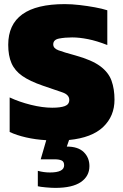

<svg xmlns="http://www.w3.org/2000/svg" viewBox="-20 -674 597 934"><path d="M249 240Q231 240 203 237.5Q175 235 164 232V157Q193 165 223 165Q292 165 292 130Q292 112 279.5 106.5Q267 101 247 101H178L205 8Q153 5 107 -5.5Q61 -16 27 -32V-200Q74 -178 130.5 -164Q187 -150 234 -150Q274 -150 295.5 -158Q317 -166 317 -188Q317 -213 284 -224.5Q251 -236 189 -257Q125 -279 88.5 -304.5Q52 -330 36 -366.5Q20 -403 20 -456Q20 -654 295 -654Q329 -654 367.5 -649.5Q406 -645 441.5 -638.5Q477 -632 502 -624V-455Q451 -475 408.5 -483.5Q366 -492 331 -492Q296 -492 267.5 -486.5Q239 -481 239 -458Q239 -439 264 -429.5Q289 -420 348 -404Q427 -382 467.5 -352Q508 -322 522.5 -281.5Q537 -241 537 -189Q537 -109 482 -56.5Q427 -4 316 7L305 39Q360 39 387.5 66Q415 93 415 134Q415 183 373.5 211.5Q332 240 249 240Z"/></svg>

Font: Kanit ExtraBold
Style: Regular
Weight: 800
Designer: Katatrad Team
Foundry: CadsonDemak
Version: Version 2.000; ttfautohint (v1.8.3)